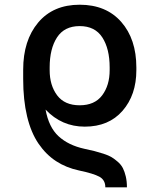

<svg xmlns="http://www.w3.org/2000/svg" viewBox="-20 -573 685 825"><path d="M525.4 231.9H432.6Q432.6 200.2 407 186.3Q381.3 172.4 320.3 159.7Q264.6 147.9 221.2 119.6Q177.7 91.3 145.5 44.2Q113.3 -2.9 96.4 -73Q79.6 -143.1 79.6 -233.4V-273.4Q79.6 -399.4 144 -476.1Q208.5 -552.7 322.3 -552.7Q436 -552.7 501 -478.8Q565.9 -404.8 565.9 -283.2V-271.5Q565.9 -165 506.6 -96.9Q447.3 -28.8 344.2 -28.8Q245.1 -28.8 175.8 -102.1Q189.5 -26.4 231.7 12.5Q273.9 51.3 342.8 66.4Q370.1 72.3 386.7 76.4Q403.3 80.6 425 87.6Q446.8 94.7 459.7 102.5Q472.7 110.4 486.6 122.6Q500.5 134.8 508.1 149.7Q515.6 164.6 520.5 185.3Q525.4 206.1 525.4 231.9ZM451.2 -271.5V-283.2Q451.2 -363.3 419.7 -412.1Q388.2 -460.9 322.3 -460.9Q256.8 -460.9 225.1 -412.4Q193.4 -363.8 193.4 -283.2V-271.5Q193.4 -206.1 225.6 -163.3Q257.8 -120.6 322.3 -120.6Q386.7 -120.6 418.9 -163.3Q451.2 -206.1 451.2 -271.5Z"/></svg>

Font: Interop Med
Style: Regular
Weight: 500
Designer: Rasmus Andersson, Google, Jang Haemin
Foundry: jhaemin
Version: Version 1.007